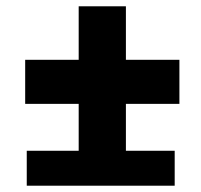

<svg xmlns="http://www.w3.org/2000/svg" viewBox="-20 -590 640 610"><path d="M535 0V-111H380V-260H550V-400H380V-570H230V-400H60V-260H230V-111H65V0Z"/></svg>

Font: Tekne LDO ExtraBold
Style: Regular
Weight: 800
Monospace: yes
Designer: Alessio Laiso, Mario Rullo, Paolo Rosset
Foundry: Alessio Laiso
Version: Version 1.000;hotconv 1.0.109;makeotfexe 2.5.65596